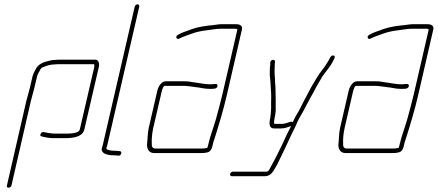

<svg xmlns="http://www.w3.org/2000/svg" viewBox="-20 -692 2025 888"><path d="M33 166 123 -226C126 -239 136 -273 139 -286L151 -337C152 -342 154 -347 156 -351C164 -362 166 -379 181 -382C196 -388 212 -394 232 -394C240 -395 246 -395 251 -395H416C415 -391 417 -385 416 -382L349 -93C346 -80 322 -75 308 -75C299 -74 292 -74 285 -74H232C222 -74 215 -76 204 -77C191 -78 174 -88 168 -73C165 -66 166 -62 173 -61C188 -57 209 -53 227 -53H280C316 -53 362 -58 370 -93L437 -382C441 -398 436 -416 421 -416H256C251 -416 245 -416 237 -415C228 -415 219 -414 212 -412C184 -406 156 -397 144 -370C139 -360 133 -350 130 -337L118 -285C115 -272 105 -239 102 -226L12 166C11 172 13 176 19 176C25 176 32 172 33 166Z M603 -661 456 -24C452 -7 446 0 455 11C463 21 476 24 495 26C502 26 510 26 517 27L528 28C541 29 547 8 534 7L523 6C516 5 508 5 501 5C491 4 470 2 472 -8C474 -13 476 -19 477 -24L624 -661C625 -667 622 -672 616 -672C610 -672 604 -667 603 -661Z M708 -274 668 -101C662 -73 663 -47 660 -23C660 -2 669 16 694 16H904C918 16 925 16 938 13C956 10 961 -8 965 -27C966 -33 968 -40 971 -47C991 -110 1013 -182 1029 -252L1099 -556C1103 -572 1090 -580 1073 -580H1003C990 -580 978 -577 967 -576C932 -573 899 -568 869 -558C846 -548 824 -544 803 -531C789 -524 796 -506 810 -514C829 -524 851 -530 872 -538C893 -546 920 -550 944 -553C963 -555 979 -559 998 -559H1068C1073 -559 1076 -558 1078 -556L1008 -253C1000 -218 988 -176 979 -142C967 -100 953 -66 944 -27C943 -22 942 -16 939 -9V-8C927 -5 922 -5 909 -5H699C685 -5 681 -15 682 -27C681 -50 683 -73 689 -101L729 -274C730 -278 736 -295 741 -295H827C833 -295 839 -295 845 -294L863 -292C870 -291 877 -290 885 -289C908 -287 924 -281 948 -281C963 -281 984 -279 986 -294C988 -309 968 -302 954 -302C925 -302 898 -309 871 -312L852 -315C845 -316 839 -316 832 -316H746C728 -316 713 -294 708 -274Z M1247 -98H1280C1297 -98 1312 -104 1326 -109C1321 -97 1315 -87 1309 -75L1297 -49C1293 -40 1289 -31 1284 -21L1270 7C1255 39 1239 67 1224 95C1219 102 1216 102 1207 102H1056C1051 102 1045 108 1044 113C1043 118 1047 123 1052 123H1203C1239 123 1247 92 1263 67C1271 51 1281 30 1289 13L1303 -16C1308 -26 1312 -35 1316 -44L1328 -70C1338 -91 1345 -102 1355 -127C1365 -149 1370 -154 1379 -171C1397 -204 1412 -235 1431 -267C1444 -294 1458 -315 1472 -340C1489 -364 1510 -386 1522 -413C1527 -422 1533 -432 1523 -435C1509 -440 1503 -415 1496 -406C1488 -395 1482 -382 1472 -371C1453 -347 1437 -319 1421 -292C1405 -260 1387 -230 1372 -198C1359 -171 1349 -161 1336 -131C1335 -130 1334 -128 1334 -127C1331 -129 1329 -130 1326 -129C1311 -126 1299 -119 1284 -119H1251C1244 -119 1249 -140 1250 -147C1255 -167 1256 -185 1255 -201C1256 -231 1254 -259 1254 -288L1252 -314C1252 -323 1252 -330 1251 -337C1249 -354 1250 -377 1251 -397L1252 -407C1252 -420 1232 -417 1230 -404V-393C1229 -386 1228 -379 1228 -372C1228 -358 1227 -343 1229 -331C1232 -309 1232 -281 1234 -259C1235 -239 1233 -216 1234 -196C1234 -180 1232 -163 1230 -146C1224 -122 1224 -98 1247 -98Z M1593 -274 1553 -101C1547 -73 1548 -47 1545 -23C1545 -2 1554 16 1579 16H1789C1803 16 1810 16 1823 13C1841 10 1846 -8 1850 -27C1851 -33 1853 -40 1856 -47C1876 -110 1898 -182 1914 -252L1984 -556C1988 -572 1975 -580 1958 -580H1888C1875 -580 1863 -577 1852 -576C1817 -573 1784 -568 1754 -558C1731 -548 1709 -544 1688 -531C1674 -524 1681 -506 1695 -514C1714 -524 1736 -530 1757 -538C1778 -546 1805 -550 1829 -553C1848 -555 1864 -559 1883 -559H1953C1958 -559 1961 -558 1963 -556L1893 -253C1885 -218 1873 -176 1864 -142C1852 -100 1838 -66 1829 -27C1828 -22 1827 -16 1824 -9V-8C1812 -5 1807 -5 1794 -5H1584C1570 -5 1566 -15 1567 -27C1566 -50 1568 -73 1574 -101L1614 -274C1615 -278 1621 -295 1626 -295H1712C1718 -295 1724 -295 1730 -294L1748 -292C1755 -291 1762 -290 1770 -289C1793 -287 1809 -281 1833 -281C1848 -281 1869 -279 1871 -294C1873 -309 1853 -302 1839 -302C1810 -302 1783 -309 1756 -312L1737 -315C1730 -316 1724 -316 1717 -316H1631C1613 -316 1598 -294 1593 -274Z"/></svg>

Font: Electronic
Style: ThnIt
Weight: 100
Version: Version 1.011